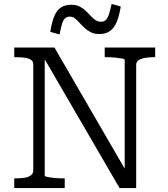

<svg xmlns="http://www.w3.org/2000/svg" viewBox="-20 -950 850 970"><path d="M52 0V-49H63Q88 -49 107 -52.5Q126 -56 137 -65Q148 -74 148 -88V-625Q148 -640 137 -647.5Q126 -655 107 -658Q88 -661 63 -661H52V-710H255L621 -79L610 -74V-648Q610 -652 596.5 -654.5Q583 -657 563 -659Q543 -661 523 -661H509V-710H764V-661H753Q729 -661 709.5 -657Q690 -653 679 -645Q668 -637 668 -622V0H584L191 -676L206 -677V-62Q206 -59 220 -56Q234 -53 254.5 -51Q275 -49 293 -49H307V0ZM481 -778Q457 -778 439 -787Q421 -796 407 -809Q393 -822 381.5 -835Q370 -848 358.5 -857Q347 -866 333 -866Q317 -866 307.5 -856Q298 -846 292.5 -826.5Q287 -807 281 -776L234 -789Q242 -840 255 -870Q268 -900 289 -913Q310 -926 341 -926Q364 -926 381.5 -917.5Q399 -909 412.5 -896Q426 -883 438 -870Q450 -857 462.5 -848.5Q475 -840 490 -840Q506 -840 515.5 -850Q525 -860 531 -880Q537 -900 544 -930L590 -917Q582 -866 568 -835.5Q554 -805 533 -791.5Q512 -778 481 -778Z"/></svg>

Font: Roboto Serif 20pt Light
Style: Regular
Weight: 300
Version: Version 1.008